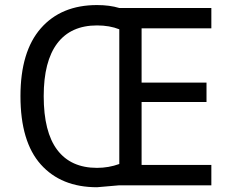

<svg xmlns="http://www.w3.org/2000/svg" viewBox="-20 -747 931 774"><path d="M832 0H460.9L371.1 7.8Q226.6 7.8 144.5 -84Q62.5 -175.8 62.5 -359.4Q62.5 -539.1 144.5 -632.8Q226.6 -726.6 371.1 -726.6Q421.9 -726.6 460.9 -714.8H832V-632.8H550.8V-414.1H812.5V-335.9H550.8V-82H832ZM460.9 -85.9V-628.9Q421.9 -644.5 371.1 -644.5Q265.6 -644.5 210.9 -572.3Q156.2 -500 156.2 -359.4Q156.2 -214.8 210.9 -142.6Q265.6 -70.3 371.1 -70.3Q418 -70.3 460.9 -85.9Z"/></svg>

Font: Droid Sans Fallback
Style: Regular
Weight: 400
Designer: Steve Matteson
Foundry: Ascender Corporation
Version: 3.00 (Khmer version)